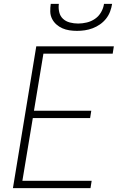

<svg xmlns="http://www.w3.org/2000/svg" viewBox="-20 -975 640 995"><path d="M47 0 168 -735H570L564 -697H205L156 -401H453L447 -363H150L96 -38H455L449 0ZM379 -815Q359 -815 339.5 -818Q320 -821 303 -828.5Q286 -836 272 -848.5Q258 -861 249.5 -878Q241 -895 240.5 -915Q240 -935 243 -955H285Q282 -933 287 -912Q292 -891 306.5 -877.5Q321 -864 342 -858.5Q363 -853 385 -853Q407 -853 430 -858.5Q453 -864 472.5 -877.5Q492 -891 504 -912Q516 -933 519 -955H561Q558 -935 550.5 -915Q543 -895 529.5 -878Q516 -861 498 -848.5Q480 -836 460 -828.5Q440 -821 419.5 -818Q399 -815 379 -815Z"/></svg>

Font: Iosevka Aile Extralight
Style: Italic
Weight: 200
Italic angle: -9°
Designer: Belleve Invis
Foundry: Belleve Invis
Version: Version 31.1.0; ttfautohint (v1.8.4)